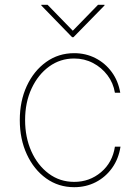

<svg xmlns="http://www.w3.org/2000/svg" viewBox="-20 -778 590 810"><path d="M293 11.7Q226.6 11.7 174.8 -25.4Q123 -62.5 93.3 -126.7Q63.5 -190.9 63.5 -271.5Q63.5 -351.6 93 -415.3Q122.6 -479 174.6 -516.4Q226.6 -553.7 293 -553.7Q341.8 -553.7 382.8 -532.7Q423.8 -511.7 451.4 -474.1Q479 -436.5 487.3 -386.7H464.8Q458 -428.2 433.3 -460.7Q408.7 -493.2 372.3 -512.2Q335.9 -531.2 293 -531.2Q233.9 -531.2 187.3 -497.3Q140.6 -463.4 113.3 -404.8Q85.9 -346.2 85.9 -271.5Q85.9 -198.7 112.3 -139.6Q138.7 -80.6 185.5 -45.7Q232.4 -10.7 293 -10.7Q357.9 -10.7 406.2 -51.5Q454.6 -92.3 464.8 -159.2H488.3Q480.5 -107.9 452.9 -69.3Q425.3 -30.8 384 -9.5Q342.8 11.7 293 11.7ZM180.7 -757.8 287.1 -648.4 393.6 -757.8H420.9V-754.9L290 -621.1H284.2L154.3 -754.9V-757.8Z"/></svg>

Font: Inter Tight Thin
Style: Regular
Weight: 250
Designer: Rasmus Andersson
Foundry: rsms
Version: Version 3.004